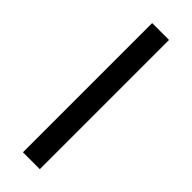

<svg xmlns="http://www.w3.org/2000/svg" viewBox="-246 -749 767 767"><g transform="rotate(45 137.5 -365.0)"><path d="M89.8 0V-730H185.1V0Z"/></g></svg>

Font: Miedinger*
Style: Book
Weight: 400
Version: Version 001.000